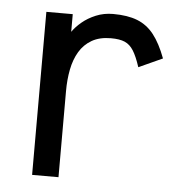

<svg xmlns="http://www.w3.org/2000/svg" viewBox="-48 -679 696 725"><g transform="rotate(5 300.0 -316.0)"><path d="M100 0V-618H200V-551Q213 -570 235 -588.5Q257 -607 287 -619.5Q317 -632 352 -632Q407 -632 444 -617.5Q481 -603 507 -570Q533 -537 554 -481L464 -440Q451 -480 437.5 -501.5Q424 -523 404.5 -531.5Q385 -540 352 -540Q309 -540 279.5 -523Q250 -506 232.5 -476.5Q215 -447 207.5 -408.5Q200 -370 200 -327V0Z"/></g></svg>

Font: Victor Mono
Style: Bold
Weight: 700
Monospace: yes
Designer: Rune Bjørnerås
Version: Version 1.561;gftools[0.9.30]